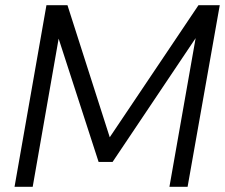

<svg xmlns="http://www.w3.org/2000/svg" viewBox="-20 -720 869 740"><path d="M36 0 159 -700H240L403 -191L745 -700H827L703 0H633L734 -573L414 -96H360L206 -571L106 0Z"/></svg>

Font: DM Sans 12pt Light
Style: Italic
Weight: 300
Italic angle: -10°
Version: Version 4.004;gftools[0.9.30]